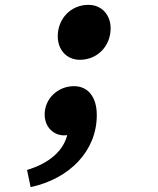

<svg xmlns="http://www.w3.org/2000/svg" viewBox="-20 -554 640 779"><path d="M303.9 -311.4C377.3 -311.4 428.9 -369.4 428.9 -438.8C428.9 -493.3 393 -534.3 338.9 -534.3C265.8 -534.3 214.3 -476.5 214.3 -406.8C214.3 -352.4 250.1 -311.4 303.9 -311.4ZM104.3 205.2C262.2 171.2 372.7 58.9 372.7 -87C372.7 -162 335.9 -204.4 280.2 -204.4C214.9 -204.4 161.2 -153.8 161.2 -89.7C161.2 -37.7 198 -4.8 239.9 -4.8C270.3 -4.8 292.1 -19.5 305.9 -30.4L274.2 -120.1L254.5 -13.5C240.6 56.5 180.3 108.4 89.7 135.6L104.3 205.2Z"/></svg>

Font: Source Code Variable
Style: Italic
Weight: 400
Italic angle: -11°
Monospace: yes
Designer: Paul D. Hunt, Teo Tuominen
Foundry: Adobe Systems Incorporated
Version: Version 1.005;PS 1.0;hotconv 16.6.54;makeotf.lib2.5.65590